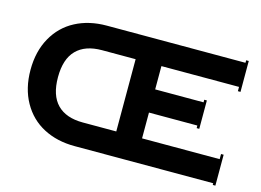

<svg xmlns="http://www.w3.org/2000/svg" viewBox="-97 -892 1464 1078"><g transform="rotate(15 635.5 -352.5)"><path d="M404.8 -700.2H1210.9V-714.8H1226.1V-535.2H1210.9V-560.1H759.8V-424.8H1041V-439.9H1056.2V-274.9H1041V-290H759.8V-140.1H1210.9V-169.9H1226.1V9.8H1210.9V0H404.8Q302.7 0 223.9 -41.3Q145 -82.5 100.1 -162.6Q55.2 -242.7 55.2 -350.1Q55.2 -457.5 100.1 -537.6Q145 -617.7 223.9 -658.9Q302.7 -700.2 404.8 -700.2ZM415 -140.1H609.9V-560.1H415Q317.4 -560.1 266.1 -507.8Q214.8 -455.6 214.8 -350.1Q214.8 -244.6 266.1 -192.4Q317.4 -140.1 415 -140.1Z"/></g></svg>

Font: Copperplate CC
Style: Bold
Weight: 700
Designer: indestructible type*
Foundry: Cowboy Collective
Version: Version 1.000